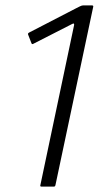

<svg xmlns="http://www.w3.org/2000/svg" viewBox="-20 -693 366 713"><path d="M134 0Q128 0 130 -6L255 -599Q257 -609 248 -604L105 -531Q99 -527 97 -532L85 -563Q82 -569 88 -572L264 -663Q270 -666 277 -669.5Q284 -673 289 -673H321Q328 -673 326 -667L186 -6Q185 -2 183.5 -1Q182 0 179 0Z"/></svg>

Font: Glory Light
Style: Italic
Weight: 300
Italic angle: -12°
Version: Version 1.011